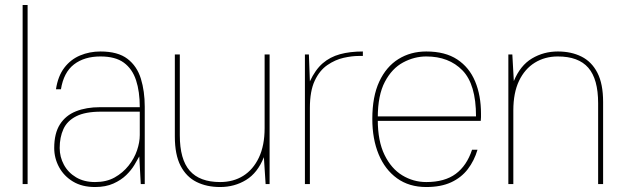

<svg xmlns="http://www.w3.org/2000/svg" viewBox="-20 -740 2506 772"><path d="M71 0V-720H91V0Z M362 12Q310 12 273.5 -10Q237 -32 217.5 -68Q198 -104 198 -145Q198 -204 221 -240Q244 -276 285.5 -292.5Q327 -309 382 -309H542Q542 -372 527 -417.5Q512 -463 478 -488Q444 -513 384 -513Q319 -513 277.5 -481Q236 -449 225 -381H205Q213 -434 238.5 -467.5Q264 -501 302 -517Q340 -533 384 -533Q454 -533 492.5 -503.5Q531 -474 546.5 -423.5Q562 -373 562 -311V0H546L540 -111Q533 -98 520.5 -77Q508 -56 487.5 -36Q467 -16 436 -2Q405 12 362 12ZM362 -8Q408 -8 441 -26.5Q474 -45 497 -74Q520 -103 531 -135.5Q542 -168 542 -197V-291H386Q323 -291 286.5 -272.5Q250 -254 235 -221Q220 -188 220 -145Q220 -109 237 -77.5Q254 -46 286 -27Q318 -8 362 -8Z M865 12Q811 12 770 -8.5Q729 -29 706 -73.5Q683 -118 683 -191V-521H703V-196Q703 -99 743 -53.5Q783 -8 865 -8Q918 -8 958 -33Q998 -58 1021 -106.5Q1044 -155 1044 -225V-521H1064V0H1048L1041 -108Q1016 -45 969.5 -16.5Q923 12 865 12Z M1206 0V-521H1222L1226 -413Q1248 -460 1277.5 -485.5Q1307 -511 1347 -522Q1387 -533 1439 -533V-515H1422Q1395 -515 1361.5 -507.5Q1328 -500 1296.5 -478.5Q1265 -457 1245.5 -415.5Q1226 -374 1226 -306V0Z M1694 12Q1625 12 1576.5 -23Q1528 -58 1502.5 -119.5Q1477 -181 1477 -262Q1477 -352 1505 -412Q1533 -472 1582 -502.5Q1631 -533 1694 -533Q1770 -533 1818.5 -501Q1867 -469 1890.5 -412.5Q1914 -356 1914 -283Q1914 -275 1914 -269Q1914 -263 1913 -254H1488V-272H1894Q1894 -401 1839.5 -457Q1785 -513 1694 -513Q1646 -513 1601 -489Q1556 -465 1527.5 -411Q1499 -357 1499 -267V-258Q1499 -173 1526 -117.5Q1553 -62 1597.5 -35Q1642 -8 1694 -8Q1768 -8 1812.5 -41Q1857 -74 1878 -138H1900Q1887 -94 1861 -60Q1835 -26 1794 -7Q1753 12 1694 12Z M2024 0V-521H2040L2046 -414Q2072 -477 2119 -505Q2166 -533 2223 -533Q2277 -533 2318 -512.5Q2359 -492 2382 -447.5Q2405 -403 2405 -330V0H2385V-325Q2385 -422 2345.5 -467.5Q2306 -513 2223 -513Q2171 -513 2130.5 -488Q2090 -463 2067 -415Q2044 -367 2044 -296V0Z"/></svg>

Font: DM Sans 10pt Thin
Style: Regular
Weight: 250
Version: Version 4.004;gftools[0.9.30]